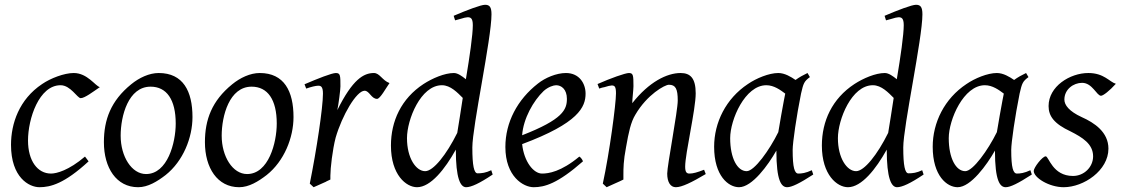

<svg xmlns="http://www.w3.org/2000/svg" viewBox="-20 -762 4687 802"><path d="M397 -398C378 -403 345 -457 288 -457C248 -457 191 -435 156 -411C60 -347 26 -246 26 -157C26 -21 101 20 145 20C191 20 249 5 350 -88C347 -93 340 -101 335 -108C267 -50 216 -37 193 -37C137 -37 97 -90 97 -175C97 -266 143 -406 233 -406C275 -406 303 -352 317 -352C334 -352 369 -379 397 -398Z M784 -273C784 -381 745 -457 643 -457C603 -457 561 -437 528 -410C443 -341 414 -262 414 -168C414 -61 466 20 557 20C598 20 637 -4 672 -31C745 -89 784 -187 784 -273ZM714 -246C714 -166 680 -35 590 -35C530 -35 484 -108 484 -195C484 -278 516 -400 609 -400C676 -400 714 -346 714 -246Z M1206 -273C1206 -381 1167 -457 1065 -457C1025 -457 983 -437 950 -410C865 -341 836 -262 836 -168C836 -61 888 20 979 20C1020 20 1059 -4 1094 -31C1167 -89 1206 -187 1206 -273ZM1136 -246C1136 -166 1102 -35 1012 -35C952 -35 906 -108 906 -195C906 -278 938 -400 1031 -400C1098 -400 1136 -346 1136 -246Z M1607 -415C1577 -426 1566 -457 1542 -457C1499 -457 1453 -431 1389 -302C1394 -325 1402 -387 1402 -401C1402 -446 1402 -457 1383 -457C1366 -457 1308 -434 1252 -410L1259 -392C1279 -399 1299 -404 1309 -404C1320 -404 1329 -401 1329 -371C1329 -312 1302 -134 1274 5L1290 20C1294 18 1299 16 1306 13L1335 0C1338 -1 1342 -3 1345 -5C1351 -8 1356 -10 1360 -12C1360 -17 1360 -23 1360 -28C1360 -59 1369 -137 1382 -187C1409 -280 1469 -383 1503 -383C1523 -383 1531 -349 1555 -349C1568 -349 1592 -394 1607 -415Z M2032 -51C2009 -40 1992 -38 1975 -38C1960 -38 1953 -70 1953 -146C1953 -234 2033 -601 2033 -702C2033 -733 2025 -742 2006 -742C1989 -742 1931 -720 1875 -696L1881 -677C1889 -679 1896 -681 1903 -683C1915 -687 1928 -690 1933 -690C1945 -690 1955 -687 1955 -657C1955 -617 1942 -526 1926 -431C1910 -444 1892 -457 1876 -457C1837 -457 1786 -435 1749 -411C1656 -350 1613 -256 1613 -154C1613 -31 1677 20 1722 20C1779 20 1839 -56 1884 -137C1884 -17 1903 20 1927 20C1948 20 1983 4 2038 -33ZM1890 -207C1845 -116 1790 -47 1756 -47C1718 -47 1680 -101 1680 -185C1680 -262 1737 -406 1826 -406C1862 -406 1891 -375 1913 -353C1904 -297 1897 -246 1890 -207Z M2426 -371C2426 -413 2400 -457 2344 -457C2304 -457 2257 -437 2227 -413C2141 -346 2091 -251 2091 -148C2091 -25 2166 20 2209 20C2255 20 2309 5 2415 -88C2414 -93 2407 -104 2400 -108C2323 -44 2271 -37 2244 -37C2209 -37 2169 -86 2161 -160C2397 -248 2426 -315 2426 -371ZM2251 -382C2270 -399 2292 -406 2303 -406C2325 -406 2348 -389 2348 -349C2348 -304 2331 -263 2161 -197C2166 -267 2208 -341 2251 -382Z M2921 -53C2893 -42 2875 -37 2860 -37C2848 -37 2842 -43 2842 -66C2842 -121 2886 -304 2886 -372C2886 -435 2864 -457 2823 -457C2766 -457 2691 -420 2621 -331C2621 -348 2626 -387 2626 -402C2626 -448 2625 -457 2607 -457C2592 -457 2530 -435 2476 -411L2483 -392C2491 -395 2498 -397 2505 -398C2517 -402 2530 -405 2535 -405C2547 -405 2553 -401 2553 -372C2553 -327 2526 -124 2498 5L2514 20C2530 12 2567 -3 2584 -12C2584 -18 2584 -25 2584 -32C2584 -58 2584 -90 2595 -147C2606 -210 2615 -252 2634 -283C2683 -367 2757 -408 2774 -408C2802 -408 2811 -391 2811 -342C2811 -298 2767 -71 2767 -37C2767 -2 2780 20 2803 20C2828 20 2869 0 2928 -35Z M3371 -51C3346 -39 3328 -37 3315 -37C3299 -37 3291 -61 3291 -136C3291 -166 3307 -277 3326 -371C3336 -415 3339 -422 3363 -440L3353 -457C3336 -449 3318 -439 3303 -428C3284 -441 3258 -457 3231 -457C3192 -457 3139 -435 3104 -411C3012 -350 2963 -250 2963 -149C2963 -27 3023 20 3067 20C3122 20 3189 -73 3223 -133C3223 -6 3244 20 3268 20C3287 20 3320 4 3377 -33ZM3231 -210C3194 -135 3131 -47 3099 -47C3060 -47 3030 -101 3030 -185C3030 -262 3092 -406 3181 -406C3213 -406 3240 -386 3260 -371C3257 -356 3252 -331 3247 -302C3246 -295 3244 -287 3243 -280L3235 -233C3234 -225 3232 -217 3231 -210Z M3832 -51C3809 -40 3792 -38 3775 -38C3760 -38 3753 -70 3753 -146C3753 -234 3833 -601 3833 -702C3833 -733 3825 -742 3806 -742C3789 -742 3731 -720 3675 -696L3681 -677C3689 -679 3696 -681 3703 -683C3715 -687 3728 -690 3733 -690C3745 -690 3755 -687 3755 -657C3755 -617 3742 -526 3726 -431C3710 -444 3692 -457 3676 -457C3637 -457 3586 -435 3549 -411C3456 -350 3413 -256 3413 -154C3413 -31 3477 20 3522 20C3579 20 3639 -56 3684 -137C3684 -17 3703 20 3727 20C3748 20 3783 4 3838 -33ZM3690 -207C3645 -116 3590 -47 3556 -47C3518 -47 3480 -101 3480 -185C3480 -262 3537 -406 3626 -406C3662 -406 3691 -375 3713 -353C3704 -297 3697 -246 3690 -207Z M4284 -51C4259 -39 4241 -37 4228 -37C4212 -37 4204 -61 4204 -136C4204 -166 4220 -277 4239 -371C4249 -415 4252 -422 4276 -440L4266 -457C4249 -449 4231 -439 4216 -428C4197 -441 4171 -457 4144 -457C4105 -457 4052 -435 4017 -411C3925 -350 3876 -250 3876 -149C3876 -27 3936 20 3980 20C4035 20 4102 -73 4136 -133C4136 -6 4157 20 4181 20C4200 20 4233 4 4290 -33ZM4144 -210C4107 -135 4044 -47 4012 -47C3973 -47 3943 -101 3943 -185C3943 -262 4005 -406 4094 -406C4126 -406 4153 -386 4173 -371C4170 -356 4165 -331 4160 -302C4159 -295 4157 -287 4156 -280L4148 -233C4147 -225 4145 -217 4144 -210Z M4641 -412C4614 -420 4592 -457 4526 -457C4449 -457 4360 -401 4360 -319C4360 -277 4383 -245 4452 -213C4501 -188 4546 -161 4546 -109C4546 -64 4508 -27 4462 -27C4376 -27 4361 -109 4348 -109C4334 -109 4298 -62 4298 -48C4298 -20 4362 20 4423 20C4507 20 4610 -50 4610 -141C4610 -210 4552 -249 4498 -273C4446 -297 4426 -323 4426 -346C4426 -389 4464 -416 4500 -416C4543 -416 4561 -362 4579 -362C4588 -362 4615 -383 4641 -412Z"/></svg>

Font: Oxford Ugaritic Clay
Style: Regular
Weight: 400
Designer: Jacob Thomas
Foundry: Bengal Creative Media Limited
Version: Version 1.000